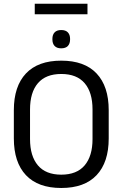

<svg xmlns="http://www.w3.org/2000/svg" viewBox="-20 -967 638 1000"><path d="M161 -892.6V-947.4H435.6V-892.6ZM299.1 12.1Q178.1 12.1 115.1 -54.7Q52.1 -121.6 52.1 -245.8V-393.5Q52.1 -517.4 115.1 -584.3Q178.1 -651.1 299.1 -651.1Q420.1 -651.1 483.1 -584.3Q546.2 -517.4 546.2 -393.5V-245.8Q546.2 -121.6 483.1 -54.7Q420.1 12.1 299.1 12.1ZM299.1 -57.3Q379.9 -57.3 420.9 -105.7Q461.9 -154.2 461.9 -242.7V-396.8Q461.9 -485.7 420.9 -533.7Q379.9 -581.7 299.1 -581.7Q218.4 -581.7 177.4 -533.7Q136.4 -485.7 136.4 -396.8V-242.7Q136.4 -154.2 177.4 -105.7Q218.4 -57.3 299.1 -57.3ZM298.7 -715.3Q276 -715.3 264.4 -727.6Q252.9 -739.8 252.9 -762V-764.4Q252.9 -786.1 264.4 -798.3Q276 -810.6 298.7 -810.6Q321.9 -810.6 333.5 -798.3Q345 -786.1 345 -764.4V-762Q345 -739.8 333.5 -727.6Q321.9 -715.3 298.7 -715.3Z"/></svg>

Font: Anek Latin Medium
Style: Regular
Weight: 500
Designer: Yesha Goshar
Foundry: Ek Type
Version: Version 1.003